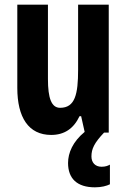

<svg xmlns="http://www.w3.org/2000/svg" viewBox="-20 -567 541 821"><path d="M371 102C371 70 383 44 425 0H445V-547H314V-269C314 -164 301 -106 237 -106C200 -106 185 -147 185 -229V-547H54V-191C54 -65 102 10 199 10C255 10 295 -17 320 -70H327L342 -3C291 39 271 87 271 130C271 196 309 234 386 234C414 234 436 228 450 221V137C441 142 431 146 414 146C387 146 371 128 371 102Z"/></svg>

Font: Noto Sans Myanmar UI ExtraCondensed
Style: Bold
Weight: 700
Width: 2
Designer: Monotype Design Team
Foundry: Monotype Imaging Inc.
Version: Version 2.103